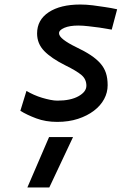

<svg xmlns="http://www.w3.org/2000/svg" viewBox="-20 -529 538 849"><path d="M197 77H303L198 300H101ZM97 -127Q112 -118 130 -110Q148 -102 166.5 -96.5Q185 -91 202.5 -87.5Q220 -84 234 -84Q292 -84 327 -103.5Q362 -123 362 -150Q362 -179 340 -197.5Q318 -216 269 -240Q207 -271 175.5 -303.5Q144 -336 144 -381Q144 -441 195.5 -475Q247 -509 335 -509Q361 -509 390 -505.5Q419 -502 443 -498Q471 -494 498 -488L474 -398L420 -407Q397 -410 371.5 -413Q346 -416 326 -416Q288 -416 264.5 -406Q241 -396 241 -382Q241 -369 261 -353.5Q281 -338 316 -321Q354 -303 380.5 -285.5Q407 -268 424 -248.5Q441 -229 448.5 -206Q456 -183 456 -152Q456 -120 440.5 -91Q425 -62 395.5 -39.5Q366 -17 325 -3.5Q284 10 233 10Q182 10 140.5 -5.5Q99 -21 70 -39Z"/></svg>

Font: Panefresco 750wt
Style: Italic
Weight: 750
Foundry: Campivisivi & Chank Co
Version: Version 1.000